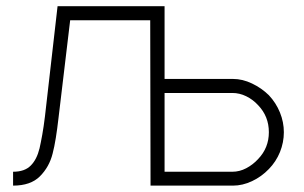

<svg xmlns="http://www.w3.org/2000/svg" viewBox="-20 -582 952 602"><path d="M870 -167.5Q870 -135.5 857.8 -105.2Q845.5 -75 823 -52Q800 -28 770.2 -14Q740.5 0 710.5 0H452L451 -518.5H200L163.5 -212.5Q159.5 -177.5 155 -149.5Q150.5 -121.5 145 -100.5Q134.5 -58.5 105 -29Q76 0 21 0V-43.5Q57.5 -43.5 76.5 -63Q95.5 -82 104 -117Q108 -134.5 112.5 -159.5Q117 -184.5 121 -217.5L160.5 -562.5H496V-334.5H710.5Q740.5 -334.5 770.2 -320.2Q800 -306 823 -283.5Q845.5 -259.5 857.8 -229.2Q870 -199 870 -167.5ZM823 -167.5Q823 -217 789.5 -252Q773 -270 752 -280.2Q731 -290.5 708.5 -290.5H496V-43.5H708.5Q731 -43.5 752 -54.5Q773 -65.5 789.5 -83.5Q823 -118.5 823 -167.5Z"/></svg>

Font: Russisch Sans ExtraLight
Style: Regular
Weight: 200
Width: 4
Designer: Michael Sharanda (font) & Cristiano Sobral (main changes)
Foundry: Michael Sharanda
Version: Version 2.00;September 8, 2020;FontCreator 13.0.0.2681 64-bi